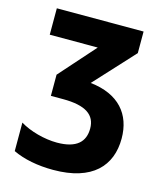

<svg xmlns="http://www.w3.org/2000/svg" viewBox="-109 -795 748 885"><g transform="rotate(15 265.0 -352.0)"><path d="M228 10C415 10 496 -81 496 -211C496 -327 429 -407 292 -422L466 -611V-714H52V-588H281L130 -418V-317H188C297 -317 344 -283 344 -218C344 -156 307 -116 212 -116C153 -116 82 -135 35 -164V-28C87 -3 154 10 228 10Z"/></g></svg>

Font: Noto Sans Mono Condensed ExtraBold
Style: Regular
Weight: 800
Width: 3
Designer: Monotype Design Team
Foundry: Monotype Imaging Inc.
Version: Version 2.014